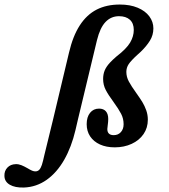

<svg xmlns="http://www.w3.org/2000/svg" viewBox="-163 -651 761 863"><path d="M187.5 -114.9 176.2 -66.2Q158.3 9.7 125.6 67.2Q92.8 124.6 46.9 157.2Q0.9 189.7 -55.1 191.9Q-95.3 193.2 -119 179.3Q-142.6 165.4 -143.1 139.8Q-144 117.2 -129.7 102.2Q-115.5 87.3 -92 86.8Q-79.4 86.4 -66.8 91.5Q-54.1 96.6 -39.8 104.9Q-27.4 112.4 -18.8 116.1Q-10.1 119.8 -2.8 119.3Q7.1 118.9 13.8 111.7Q20.5 104.4 25.2 90.1Q29.9 75.8 36.5 45.7L74.4 -109.3L147.1 -414.3Q164.6 -489.2 195.7 -537.1Q226.9 -585.1 271.5 -607.9Q316.1 -630.6 375.5 -630.6Q421.7 -630.6 455.9 -616.3Q490 -602 508.2 -577.5Q526.4 -552.9 526.4 -523.6Q526.4 -493.2 510.8 -468.1Q495.2 -442.9 469.2 -417.9Q462.8 -412 455.7 -405.7Q425.9 -378.6 415.4 -362.7Q404.9 -346.8 404.9 -327.9Q404.9 -305.6 416 -284.8Q427.2 -263.9 449.4 -233.1Q466.4 -209.2 476.7 -192.5Q487 -175.7 494.3 -155.3Q501.5 -134.9 501.5 -113.2Q501.5 -76.4 482.2 -48.3Q462.8 -20.1 428.8 -4.4Q394.8 11.3 352.9 11.3Q314.6 11.3 286.3 -1.6Q257.9 -14.6 242.2 -38Q226.6 -61.5 226.6 -93Q226.6 -125 241.8 -143.9Q257 -162.8 282.2 -162.8Q302.2 -162.8 312.8 -150.8Q323.5 -138.8 323.5 -116Q323.5 -109.5 322.9 -102.8Q322.2 -96.1 321.4 -89.6Q319.8 -79.7 319.4 -71.2Q319.4 -57.2 326.7 -50.4Q334.1 -43.5 348 -43.5Q368 -43.5 380.3 -57.2Q392.6 -70.9 392.6 -92.6Q392.6 -117.7 381.5 -139.2Q370.4 -160.8 347.4 -192.4Q324.1 -223.9 312.3 -246.6Q300.5 -269.3 300.5 -295.7Q300.5 -317.1 307.5 -334.2Q314.6 -351.3 330.6 -368.8Q337 -375.9 344.5 -382.8Q352.1 -389.6 360.4 -397.1Q405.3 -431.6 421.8 -459.5Q438.3 -487.4 438.3 -516.4Q438.3 -546.4 420.7 -562.3Q403.1 -578.2 371.9 -578.2Q336.3 -578.2 311.5 -552.4Q286.7 -526.7 272.9 -470.5Z"/></svg>

Font: Playfair Micro SmCond SmLight
Style: Italic
Weight: 360
Width: 4
Italic angle: -15.6°
Designer: Claus Eggers Sørensen
Foundry: Claus Eggers Sørensen
Version: Version 2.203;Glyphs 3.3 (3326)